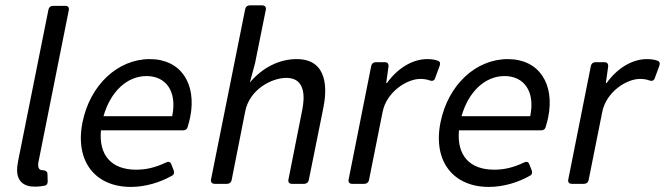

<svg xmlns="http://www.w3.org/2000/svg" viewBox="-20 -698 2525 729"><path d="M111.3 10.7C127 10.7 139.6 8.8 150.4 6.8C158.2 4.9 161.1 -1 161.1 -9.8L160.2 -38.1C160.2 -49.8 145.5 -51.8 142.6 -51.8C142.6 -51.8 141.6 -51.8 141.6 -51.8C130.9 -51.8 125 -57.6 125 -71.3C125 -75.2 125 -81.1 127 -87.9L241.2 -659.2C243.2 -669.9 238.3 -675.8 227.5 -675.8H181.6C172.9 -675.8 166 -670.9 164.1 -662.1L49.8 -91.8C46.9 -76.2 44.9 -63.5 44.9 -52.7C44.9 -11.7 68.4 10.7 111.3 10.7Z M548.8 -473.6C426.8 -473.6 321.3 -375 293 -232.4C263.7 -83 343.8 11.7 476.6 11.7C533.2 11.7 588.9 -5.9 631.8 -30.3C640.6 -34.2 642.6 -42 639.6 -50.8L630.9 -73.2C627 -84 620.1 -85.9 610.4 -81.1C569.3 -61.5 534.2 -53.7 497.1 -53.7C403.3 -53.7 354.5 -108.4 363.3 -203.1H674.8C683.6 -203.1 690.4 -207 692.4 -215.8C696.3 -227.5 699.2 -240.2 702.1 -252.9C727.5 -379.9 667 -473.6 548.8 -473.6ZM633.8 -256.8H373C399.4 -350.6 462.9 -409.2 536.1 -409.2C609.4 -409.2 653.3 -352.5 633.8 -256.8Z M1106.4 -473.6C1040 -473.6 976.6 -441.4 928.7 -384.8L948.2 -457L989.3 -661.1C991.2 -671.9 985.4 -677.7 974.6 -677.7H928.7C919.9 -677.7 913.1 -672.9 911.1 -664.1L781.2 -16.6C779.3 -5.9 785.2 0 795.9 0H841.8C850.6 0 857.4 -4.9 859.4 -13.7L911.1 -275.4C927.7 -359.4 1012.7 -402.3 1067.4 -402.3C1143.6 -402.3 1135.7 -322.3 1127.9 -282.2L1075.2 -16.6C1073.2 -5.9 1078.1 0 1088.9 0H1134.8C1143.6 0 1150.4 -4.9 1152.3 -13.7L1208 -290C1220.7 -353.5 1228.5 -473.6 1106.4 -473.6Z M1602.5 -473.6C1549.8 -473.6 1493.2 -443.4 1449.2 -382.8H1446.3L1455.1 -445.3C1456.1 -456.1 1451.2 -461.9 1440.4 -461.9H1407.2C1398.4 -461.9 1391.6 -457 1389.6 -448.2L1303.7 -16.6C1301.8 -5.9 1306.6 0 1317.4 0H1363.3C1372.1 0 1378.9 -4.9 1380.9 -13.7L1432.6 -272.5C1447.3 -348.6 1524.4 -398.4 1576.2 -398.4C1588.9 -398.4 1601.6 -396.5 1611.3 -392.6C1621.1 -389.6 1627.9 -390.6 1631.8 -400.4L1649.4 -448.2C1652.3 -457 1651.4 -464.8 1641.6 -467.8C1630.9 -471.7 1617.2 -473.6 1602.5 -473.6Z M1908.2 -473.6C1786.1 -473.6 1680.7 -375 1652.3 -232.4C1623 -83 1703.1 11.7 1835.9 11.7C1892.6 11.7 1948.2 -5.9 1991.2 -30.3C2000 -34.2 2002 -42 1999 -50.8L1990.2 -73.2C1986.3 -84 1979.5 -85.9 1969.7 -81.1C1928.7 -61.5 1893.6 -53.7 1856.4 -53.7C1762.7 -53.7 1713.9 -108.4 1722.7 -203.1H2034.2C2043 -203.1 2049.8 -207 2051.8 -215.8C2055.7 -227.5 2058.6 -240.2 2061.5 -252.9C2086.9 -379.9 2026.4 -473.6 1908.2 -473.6ZM1993.2 -256.8H1732.4C1758.8 -350.6 1822.3 -409.2 1895.5 -409.2C1968.8 -409.2 2012.7 -352.5 1993.2 -256.8Z M2436.5 -473.6C2383.8 -473.6 2327.1 -443.4 2283.2 -382.8H2280.3L2289.1 -445.3C2290 -456.1 2285.2 -461.9 2274.4 -461.9H2241.2C2232.4 -461.9 2225.6 -457 2223.6 -448.2L2137.7 -16.6C2135.7 -5.9 2140.6 0 2151.4 0H2197.3C2206.1 0 2212.9 -4.9 2214.8 -13.7L2266.6 -272.5C2281.2 -348.6 2358.4 -398.4 2410.2 -398.4C2422.9 -398.4 2435.5 -396.5 2445.3 -392.6C2455.1 -389.6 2461.9 -390.6 2465.8 -400.4L2483.4 -448.2C2486.3 -457 2485.4 -464.8 2475.6 -467.8C2464.8 -471.7 2451.2 -473.6 2436.5 -473.6Z"/></svg>

Font: Ed Sans Neue
Style: Italic
Weight: 400
Italic angle: -11°
Designer: Stephen Hutchings
Version: Version 1.004;PS 001.004;hotconv 1.0.88;makeotf.lib2.5.64775